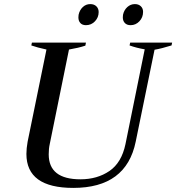

<svg xmlns="http://www.w3.org/2000/svg" viewBox="-20 -908 861 938"><path d="M363 -823Q363 -832 364 -836Q369 -859 384.5 -873.5Q400 -888 421 -888Q440 -888 451 -877Q462 -866 462 -849Q462 -823 444 -804Q426 -785 400 -785Q382 -785 372.5 -795.5Q363 -806 363 -823ZM580 -823Q580 -831 581 -836Q586 -859 602 -873.5Q618 -888 639 -888Q657 -888 668 -877.5Q679 -867 679 -850Q679 -823 661 -804Q643 -785 618 -785Q600 -785 590 -795.5Q580 -806 580 -823ZM109 -156Q109 -183 115 -216L207 -666Q161 -676 133 -686L136 -700H400L397 -685Q364 -674 317 -666L223 -204Q218 -182 218 -154Q218 -32 373 -32Q455 -32 514.5 -72.5Q574 -113 593 -204L687 -667Q646 -674 613 -686L616 -700H821L818 -686Q770 -671 735 -665L643 -216Q597 10 338 10Q109 10 109 -156Z"/></svg>

Font: Trirong Medium
Style: Italic
Weight: 500
Italic angle: -12°
Designer: Katatrad Team
Foundry: CadsonDemak
Version: Version 1.001